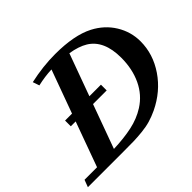

<svg xmlns="http://www.w3.org/2000/svg" viewBox="-175 -892 1107 1107"><g transform="rotate(-45 379.0 -338.0)"><path d="M-25.9 0 -9.3 -43.9H92.8L192.4 -317.9H152.8V-364.7H209.5L305.7 -628.4Q251 -626.5 191.4 -612.8L177.7 -652.8Q283.7 -676.3 382.8 -676.3Q537.6 -676.3 627.4 -629.9Q701.7 -591.3 742.7 -524.4Q783.7 -457.5 783.7 -379.9Q783.7 -276.4 721.9 -185.5Q660.2 -94.7 554.2 -43.9Q521 -28.3 488.8 -18.8Q456.5 -9.3 417 -5.4Q377.4 -1.5 349.1 -0.7Q320.8 0 266.1 0ZM445.3 -317.9H334L236.3 -49.8Q320.3 -52.7 385.7 -66.7Q451.2 -80.6 504.4 -114.3Q570.3 -156.2 604.2 -228.3Q638.2 -300.3 638.2 -392.1Q638.2 -532.7 551.8 -585.9Q509.8 -611.3 444.8 -621.6L351.1 -364.7H445.3Z"/></g></svg>

Font: Elstob 6pt
Style: Italic
Weight: 700
Italic angle: -20°
Designer: Peter S. Baker
Version: Version 1.015